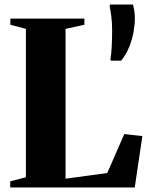

<svg xmlns="http://www.w3.org/2000/svg" viewBox="-20 -825 652 845"><path d="M25 0V-27L94 -45V-698L25.5 -716V-743H351.5V-716L268.5 -698V-38.5L452 -63.5L527 -235L606.5 -226L573 0ZM513 -558H468L466 -563Q470 -586.5 471.8 -622.5Q473.5 -658.5 473.5 -690Q473.5 -727 469.5 -755.8Q465.5 -784.5 462.5 -798.5L464.5 -805H565.5Q568 -794.5 570.8 -779Q573.5 -763.5 573.5 -742Q573.5 -716 567.5 -683.2Q561.5 -650.5 548.2 -617.5Q535 -584.5 513 -558Z"/></svg>

Font: Merriweather 120pt ExtraBold
Style: Regular
Weight: 800
Version: Version 2.100